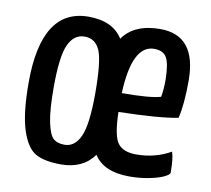

<svg xmlns="http://www.w3.org/2000/svg" viewBox="-64 -581 729 663"><g transform="rotate(10 301.0 -250.0)"><path d="M439 -69Q506 -69 560 -100Q568 -80 568 -28Q568 -21 549.5 -12Q531 -3 498 3.5Q465 10 430 10Q339 10 305 -44Q266 10 190 10Q132 10 100.5 -7.5Q69 -25 50 -83Q31 -141 31 -250Q31 -509 196 -509Q281 -509 316 -453Q356 -510 447 -510Q574 -510 574 -351Q574 -267 562 -219Q496 -206 354 -203Q356 -119 375 -94Q394 -69 439 -69ZM190 -59Q226 -59 245 -101Q264 -143 264 -252Q264 -365 248 -402Q232 -439 194 -439Q157 -439 138 -398Q119 -357 119 -248Q119 -168 128 -125.5Q137 -83 151 -71Q165 -59 190 -59ZM438 -439Q361 -439 354 -269Q453 -269 490 -280Q495 -303 495 -342Q494 -397 482 -418Q470 -439 438 -439Z"/></g></svg>

Font: Yanone Kaffeesatz
Style: Regular
Weight: 400
Designer: Yanone (Cyrillic: Daniel Pouzeot)
Foundry: Yanone
Version: Version 1.003;PS 001.003;hotconv 1.0.88;makeotf.lib2.5.64775